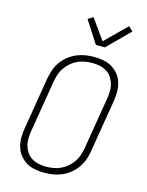

<svg xmlns="http://www.w3.org/2000/svg" viewBox="-142 -1061 883 1155"><g transform="rotate(15 300.0 -484.0)"><path d="M249 8Q219 8 190 2.5Q161 -3 137 -17.5Q113 -32 95.5 -54Q78 -76 70 -103.5Q62 -131 62 -160.5Q62 -190 67 -220L121 -546Q126 -573 135 -599.5Q144 -626 161 -650Q178 -674 201 -692.5Q224 -711 250.5 -722.5Q277 -734 305 -738.5Q333 -743 360 -743Q390 -743 419 -737.5Q448 -732 472 -717.5Q496 -703 513.5 -681Q531 -659 539 -631.5Q547 -604 547 -574.5Q547 -545 542 -515L488 -189Q484 -162 474.5 -135.5Q465 -109 448 -85Q431 -61 408 -42.5Q385 -24 358.5 -12.5Q332 -1 304 3.5Q276 8 249 8ZM250 -30Q272 -30 295 -34Q318 -38 339.5 -47.5Q361 -57 380 -73Q399 -89 413 -109Q427 -129 434.5 -151Q442 -173 446 -195L500 -521Q504 -545 504.5 -568.5Q505 -592 498.5 -613.5Q492 -635 479.5 -653.5Q467 -672 448 -683.5Q429 -695 406 -700Q383 -705 359 -705Q337 -705 314 -701Q291 -697 269.5 -687.5Q248 -678 229 -662Q210 -646 196 -626Q182 -606 174.5 -584Q167 -562 163 -540L109 -214Q105 -190 104.5 -166.5Q104 -143 110.5 -121.5Q117 -100 129.5 -81.5Q142 -63 161 -51.5Q180 -40 203 -35Q226 -30 250 -30ZM351 -815 262 -953 294 -973 384 -847 515 -976 542 -950 407 -815Z"/></g></svg>

Font: Iosevka XLt Ex Obl
Style: Regular
Weight: 200
Width: 7
Italic angle: -9°
Monospace: yes
Designer: Belleve Invis
Foundry: Belleve Invis
Version: Version 32.5.0; ttfautohint (v1.8.4)